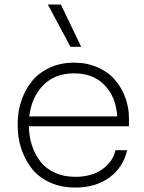

<svg xmlns="http://www.w3.org/2000/svg" viewBox="-20 -821 645 858"><path d="M342.8 -611.8H294.9L193.8 -800.8H252ZM316.9 17.1Q252.4 17.1 201.7 -6.3Q150.9 -29.8 120.6 -69.6Q90.3 -109.4 74.7 -157.5Q59.1 -205.6 59.1 -258.8V-269Q59.1 -321.8 75 -369.6Q90.8 -417.5 121.3 -456.3Q151.9 -495.1 200.9 -518.1Q250 -541 311 -541Q368.7 -541 416 -520.3Q463.4 -499.5 493.4 -464.6Q523.4 -429.7 539.8 -385.5Q556.2 -341.3 556.2 -293V-256.8H108.9Q109.9 -210 123.3 -169.7Q136.7 -129.4 161.6 -97.9Q186.5 -66.4 226.3 -48.6Q266.1 -30.8 316.9 -30.8Q389.6 -30.8 437.3 -64.7Q484.9 -98.6 496.1 -149.9H547.9Q531.2 -74.2 470 -28.6Q408.7 17.1 316.9 17.1ZM311 -493.2Q224.6 -493.2 172.6 -439.5Q120.6 -385.7 110.8 -300.8H503.9Q498.5 -387.2 447.8 -440.2Q397 -493.2 311 -493.2Z"/></svg>

Font: Sora ExtraLight
Style: Regular
Weight: 200
Designer: Jonathan Barnbrook, Julián Moncada
Foundry: Barnbrook Fonts
Version: Version 2.000